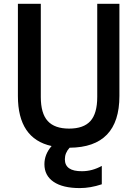

<svg xmlns="http://www.w3.org/2000/svg" viewBox="-20 -751 704 990"><path d="M391.6 218.8Q303.7 218.8 256.3 186.5Q209 154.3 209 95.7Q209 44.9 246.1 2Q72.3 -36.1 72.3 -255.9V-731.4H190.4V-251Q190.4 -166 226.1 -127Q261.7 -87.9 336.4 -87.9Q411.1 -87.9 446.3 -127Q481.4 -166 481.4 -251V-731.4H595.7V-255.9Q595.7 8.8 338.9 10.7Q314.5 37.1 314.5 70.3Q314.5 132.8 403.3 131.8Q455.1 131.8 504.9 104.5V199.2Q446.3 218.8 391.6 218.8Z"/></svg>

Font: Gen Shin Gothic Medium
Style: Regular
Weight: 500
Designer: [Source Han Sans]
Ryoko NISHIZUKA  (kana & ideographs); Paul D. Hunt (Latin, Greek & Cyrillic); Wenlong ZHANG  (bopomofo
Version: Version 1.002.20150607